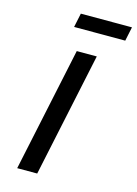

<svg xmlns="http://www.w3.org/2000/svg" viewBox="-129 -933 712 1001"><g transform="rotate(15 227.5 -432.0)"><path d="M209 -670 67 0H175L317 -670ZM163 -788H439L455 -864H179Z"/></g></svg>

Font: LT Wave Text Medium Italic
Style: Regular
Weight: 500
Designer: Daniel Lyons
Version: Version 2.5 (Glyphs App)